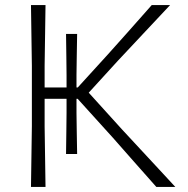

<svg xmlns="http://www.w3.org/2000/svg" viewBox="-20 -733 737 753"><path d="M101.5 0Q102.5 -60.5 103.2 -116Q104 -171.5 105 -237.5V-475Q104 -541 103.2 -596.8Q102.5 -652.5 101.5 -713H158.5Q157.5 -652.5 156.8 -596.8Q156 -541 155 -475V-390H241V-438.5Q240.5 -473.5 240.2 -511Q240 -548.5 239 -600H282.5Q281.5 -548.5 281 -511Q280.5 -473.5 280 -438.5V-390H285L403 -519.5Q443.5 -564.5 483.2 -609.2Q523 -654 575 -713H647Q593.5 -656 543 -602.2Q492.5 -548.5 443 -495.5L328 -369.5L457.5 -226.5Q490.5 -191 528.5 -150Q566.5 -109 603.2 -69.5Q640 -30 667.5 0H593Q545.5 -53.5 503.8 -100.8Q462 -148 423 -192.5L284.5 -345.5H280V-291Q280.5 -255.5 281 -218Q281.5 -180.5 282.5 -129H239Q240 -180.5 240.2 -218Q240.5 -255.5 241 -291V-345.5H155V-237.5Q156 -171.5 156.8 -115.8Q157.5 -60 158.5 0Z"/></svg>

Font: Commissioner Loud ExtraLight
Style: Regular
Weight: 200
Designer: Kostas Bartsokas
Foundry: Kostas Bartsokas
Version: Version 1.000; ttfautohint (v1.8.3)